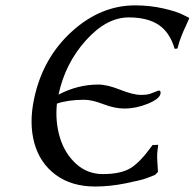

<svg xmlns="http://www.w3.org/2000/svg" viewBox="-20 -678 718 708"><path d="M358.9 -36.1Q425.3 -36.1 461.2 -57.9Q497.1 -79.6 542.5 -143.1L563.5 -144Q560.1 -120.6 559.6 -108.9Q559.1 -97.2 560.5 -78.1Q562 -59.1 562.5 -43.9L551.8 -33.2Q540.5 -28.3 521 -21Q501.5 -13.7 443.4 -2Q385.3 9.8 331.1 9.8Q243.7 9.8 185.3 -33.4Q127 -76.7 106.7 -150.4Q86.4 -224.1 106 -314.9Q137.7 -463.9 244.1 -561Q350.6 -658.2 478 -658.2Q532.2 -658.2 581.8 -647Q631.3 -635.7 653.8 -624L676.3 -612.8L677.7 -609.9Q673.8 -600.6 666.5 -585Q659.2 -569.3 656.7 -563.7Q654.3 -558.1 649.7 -546.6Q645 -535.2 641.6 -524.7Q638.2 -514.2 634.3 -499L624 -498Q606.4 -558.6 565.2 -586.2Q523.9 -613.8 454.6 -613.8Q372.6 -613.8 296.4 -528.8Q220.2 -443.8 195.8 -329.1Q266.6 -366.2 342.8 -366.2Q375 -366.2 422.9 -347.2Q470.7 -328.1 499.5 -328.1Q522.5 -328.1 533.2 -332L564.9 -344.2Q574.2 -344.2 571.8 -332Q567.9 -313 524.9 -295.4Q481.9 -277.8 438 -277.8Q403.3 -277.8 361.1 -293.9Q318.8 -310.1 291 -310.1Q231 -310.1 189.9 -295.9Q183.1 -230.5 200.7 -171.6Q218.3 -112.8 260 -74.5Q301.8 -36.1 358.9 -36.1Z"/></svg>

Font: Linux Biolinum O
Style: Italic
Weight: 400
Italic angle: -12°
Designer: Philipp H. Poll
Foundry: Philipp H. Poll
Version: Version 1.1.3